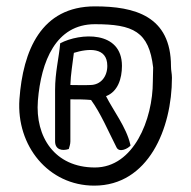

<svg xmlns="http://www.w3.org/2000/svg" viewBox="-20 -569 600 603"><path d="M153 -125C153 -99 175 -94 196 -101C198 -108 201 -116 201 -125V-257C224 -257 245 -257 266 -255C296 -214 321 -155 346 -106C355 -88 383 -103 390 -112L389 -116C377 -169 335 -223 313 -267C350 -281 363 -322 363 -362C363 -474 231 -466 169 -433C165 -386 153 -342 153 -287ZM201 -302C202 -336 208 -369 212 -403C257 -417 317 -422 317 -362C317 -329 297 -302 263 -302C242 -301 224 -302 201 -302ZM41 -257C31 -111 132 14 276 14C446 14 520 -165 520 -325C520 -338 517 -347 517 -361C517 -519 403 -549 278 -549C109 -549 52 -410 41 -257ZM99 -253C109 -376 155 -493 278 -493C398 -493 448 -470 461 -357C461 -344 460 -328 460 -313C460 -194 400 -43 278 -43C152 -43 90 -139 99 -253Z"/></svg>

Font: Comica
Style: Rg
Weight: 400
Designer: Jasper
Foundry: KineticPlasma Fonts/Cannot Into Space Fonts
Version: Version 0.89